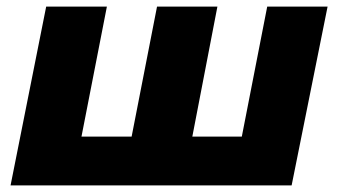

<svg xmlns="http://www.w3.org/2000/svg" viewBox="-20 -562 1024 582"><path d="M12 0 120 -542H304L227 -148H379L456 -542H639L563 -148H713L790 -542H973L864 0Z"/></svg>

Font: Argentum Sans
Style: Bold Italic
Weight: 700
Italic angle: -11°
Designer: Julieta Ulanovsky (font), Cristiano Sobral (main changes and remaster)
Foundry: Julieta Ulanovsky (font), Cristiano Sobral (main changes and remaster)
Version: Version 2.007;June 15, 2022;FontCreator 14.0.0.2814 64-bit; 